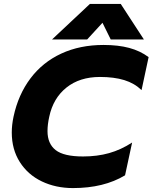

<svg xmlns="http://www.w3.org/2000/svg" viewBox="-20 -943 777 978"><path d="M438 -923H595L713 -742H544L502 -827L424 -742H245ZM40 -268Q40 -307 49 -349Q73 -461 135 -543.5Q197 -626 292 -670Q387 -714 507 -714Q582 -714 638 -699Q694 -684 737 -652L701 -484Q665 -519 613 -535Q561 -551 489 -551Q386 -551 318.5 -497Q251 -443 231 -349Q222 -309 222 -275Q222 -211 263.5 -178.5Q305 -146 403 -146Q475 -146 535.5 -163Q596 -180 653 -217L617 -50Q509 15 352 15Q264 15 193 -19Q122 -53 81 -117.5Q40 -182 40 -268Z"/></svg>

Font: Prompt
Style: Bold Italic
Weight: 700
Italic angle: -12°
Designer: Katatrad Team
Foundry: CadsonDemak
Version: Version 1.001